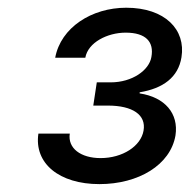

<svg xmlns="http://www.w3.org/2000/svg" viewBox="-20 -825 482 487"><path d="M232.2 -358C331.3 -358 412.3 -406.6 425.1 -481.5C433.6 -537.3 398.1 -578.5 334.2 -588.1V-590.9C393.5 -600.5 432.2 -628.9 440.3 -679.7C451.7 -749.6 398.8 -805.4 300.1 -805.4C212.7 -805.4 134.2 -755.3 120 -678.6H196.4C203.1 -717.3 252.5 -742.2 298.7 -742.2C350.1 -742.2 371.1 -718.8 364 -680.4C358.3 -646.7 315.3 -616.1 260.7 -616.1H225.5L216.6 -557.2H253.6C316.4 -557.2 351.2 -533.7 344.1 -493.6C337.4 -454.5 291.2 -424 235.1 -424C185 -424 151.3 -448.9 157 -486.2H77.4C66.1 -410.5 130.3 -358 232.2 -358Z"/></svg>

Font: Margiela Sans Text
Style: Italic
Weight: 400
Italic angle: -9.39999°
Designer: Stefan Endress, Andreas Faust
Version: Version 1.100;FEAKit 1.0